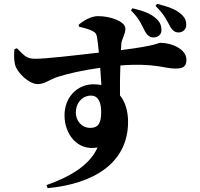

<svg xmlns="http://www.w3.org/2000/svg" viewBox="-20 -887 1040 1000"><path d="M779 -692C804 -692 821 -708 821 -730C821 -750 816 -769 796 -788C764 -819 721 -831 670 -844L662 -833C709 -787 719 -753 735 -724C748 -701 762 -692 779 -692ZM450 -221C404 -221 375 -260 375 -299C375 -352 409 -389 454 -389C496 -389 507 -346 507 -304C507 -252 496 -221 450 -221ZM910 -718C933 -718 950 -735 950 -757C950 -777 946 -792 926 -811C893 -842 853 -852 798 -867L790 -856C838 -810 852 -774 866 -749C879 -726 893 -718 910 -718ZM176 -449C215 -449 236 -473 285 -488C327 -501 401 -520 502 -534L508 -444C495 -447 481 -448 466 -448C384 -448 316 -382 316 -286C316 -186 386 -99 488 -119C448 -27 345 34 222 77L228 93C461 71 647 -33 647 -253C647 -303 635 -353 605 -390C604 -441 605 -497 607 -546C783 -560 839 -530 890 -530C926 -530 951 -534 951 -576C951 -630 877 -664 814 -664C801 -664 803 -650 610 -626L612 -661C615 -685 633 -709 633 -738C633 -775 556 -803 491 -803C454 -803 416 -780 390 -759L391 -748C418 -742 443 -735 461 -726C477 -718 482 -711 485 -695C488 -677 492 -647 495 -613C383 -600 205 -579 159 -581C124 -582 110 -591 68 -636L55 -630C53 -607 52 -577 58 -552C69 -506 133 -449 176 -449Z"/></svg>

Font: GenKiMin2 TW H
Style: Regular
Weight: 900
Version: Version 2.100;PS 2.1;hotconv 16.6.51;makeotf.lib2.5.65220 DE